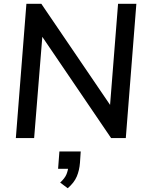

<svg xmlns="http://www.w3.org/2000/svg" viewBox="-20 -732 790 1018"><path d="M64 0 120 -712H199L588 -140L560 -130L606 -712H703L647 0H569L181 -571L208 -582L161 0ZM408 71 404 131Q401 171 387 204Q373 237 339 266L299 236Q324 213 332.5 192Q341 171 343 147L368 163H288L295 71Z"/></svg>

Font: Muli SemiBold
Style: Italic
Weight: 600
Italic angle: -4.541°
Designer: Vernon Adams
Foundry: Vernon Adams
Version: Version 2.100; ttfautohint (v1.8.1.43-b0c9)